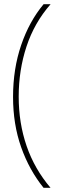

<svg xmlns="http://www.w3.org/2000/svg" viewBox="-20 -734 295 912"><path d="M42 -273.9Q42 -407.2 80.6 -520Q119.1 -632.8 187 -713.9H220.2Q143.1 -626 106 -513.4Q68.8 -400.9 68.8 -274.9Q68.8 -149.9 106.4 -40.5Q144 68.8 220.2 158.2H187Q119.1 74.2 80.6 -34.4Q42 -143.1 42 -273.9Z"/></svg>

Font: Nokora Thin
Style: Regular
Weight: 100
Designer: Danh Hong
Version: Version 8.000; ttfautohint (v1.8.3)